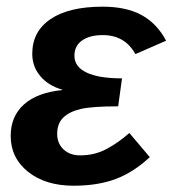

<svg xmlns="http://www.w3.org/2000/svg" viewBox="-20 -558 528 587"><path d="M225.6 -83Q269 -83 305.4 -102.3Q341.8 -121.6 375.5 -151.4L438 -77.6Q388.2 -31.2 333.5 -10.7Q278.8 9.8 205.1 9.8Q119.1 9.8 65.9 -32.7Q12.7 -75.2 12.7 -142.6Q12.7 -202.1 53 -238.5Q93.3 -274.9 170.4 -282.7L170.9 -283.7Q127.9 -295.9 103.3 -325.2Q78.6 -354.5 78.6 -393.6Q78.6 -461.9 134.8 -499.8Q190.9 -537.6 293.9 -537.6Q365.7 -537.6 412.8 -512Q460 -486.3 487.8 -433.6L394 -392.6Q361.8 -450.7 294.4 -450.7Q253.9 -450.7 230.7 -434.1Q207.5 -417.5 207.5 -387.7Q207.5 -354 244.6 -336.2Q281.7 -318.4 353 -318.4L341.3 -232.9Q261.7 -232.9 227.1 -224.9Q192.4 -216.8 173.6 -198.7Q154.8 -180.7 154.8 -148.4Q154.8 -119.6 174.1 -101.3Q193.4 -83 225.6 -83Z"/></svg>

Font: Liberation Sans
Style: Bold Italic
Weight: 700
Italic angle: -12°
Designer: Steve Matteson
Foundry: Ascender Corporation
Version: Version 2.1.5